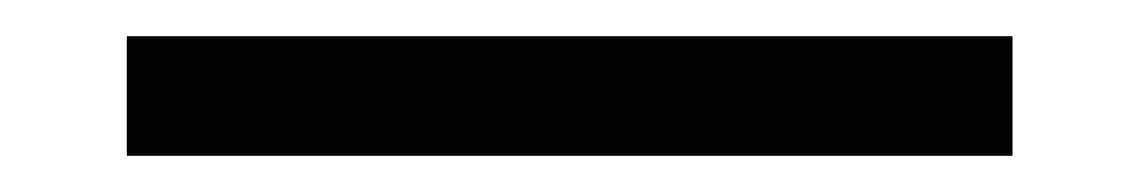

<svg xmlns="http://www.w3.org/2000/svg" viewBox="-20 15 629 106"><path d="M50 101V35H539V101Z"/></svg>

Font: DM Sans 12pt Light
Style: Regular
Weight: 300
Version: Version 4.004;gftools[0.9.30]